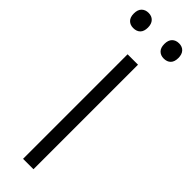

<svg xmlns="http://www.w3.org/2000/svg" viewBox="-329 -926 926 926"><g transform="rotate(45 134.0 -463.0)"><path d="M99.5 0V-713H170.5V0ZM237 -821.5Q216 -821.5 202.8 -834.5Q189.5 -847.5 189.5 -873.5Q189.5 -899.5 202.8 -912.8Q216 -926 238 -926Q260 -926 272.8 -912.2Q285.5 -898.5 285.5 -873.5Q285.5 -847.5 272.5 -834.5Q259.5 -821.5 237 -821.5ZM29 -821.5Q8 -821.5 -5.2 -834.5Q-18.5 -847.5 -18.5 -873.5Q-18.5 -899.5 -5 -912.8Q8.5 -926 30 -926Q52 -926 65 -912.2Q78 -898.5 78 -873.5Q78 -847.5 65 -834.5Q52 -821.5 29 -821.5Z"/></g></svg>

Font: Heraclito Light
Style: Regular
Weight: 300
Designer: Kostas Bartsokas (font) & Cristiano Sobral (main changes)
Foundry: Kostas Bartsokas (font) & Cristiano Sobral (main changes)
Version: Version 1.00;July 8, 2020;FontCreator 13.0.0.2655 64-bit